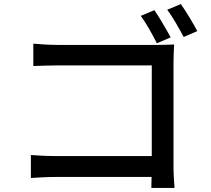

<svg xmlns="http://www.w3.org/2000/svg" viewBox="-20 -880 1040 945"><path d="M740 -830 673 -802C699 -766 732 -708 752 -667L820 -696C800 -733 764 -795 740 -830ZM870 -860 803 -832C830 -797 862 -739 884 -698L951 -727C931 -765 895 -825 870 -860ZM132 -117V-4C161 -6 211 -9 251 -9H726L725 45H839C837 24 834 -25 834 -60V-578C834 -604 836 -639 837 -661C818 -660 784 -659 757 -659H260C226 -659 179 -662 144 -665V-555C170 -556 221 -558 260 -558H727V-112H248C205 -112 161 -115 132 -117Z"/></svg>

Font: Noto Sans JP Medium
Style: Regular
Weight: 500
Designer: Ryoko NISHIZUKA 西塚涼子 (kana, bopomofo & ideographs); Paul D. Hunt (Latin, Greek & Cyrillic); Sandoll Communications 산돌커뮤니
Foundry: Adobe
Version: Version 2.004;hotconv 1.0.118;makeotfexe 2.5.65603